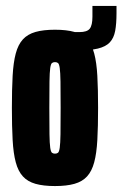

<svg xmlns="http://www.w3.org/2000/svg" viewBox="-20 -618 412 646"><path d="M169 -448V-510H247Q273 -510 282 -521.5Q291 -533 291 -562V-598H372V-574Q372 -538 367.5 -514Q363 -490 349.5 -475.5Q336 -461 309 -454.5Q282 -448 236 -448ZM165 8Q126 8 99.5 0.5Q73 -7 57 -24.5Q41 -42 33 -72Q25 -102 22.5 -147Q20 -192 20 -255Q20 -318 22.5 -363Q25 -408 33 -438Q41 -468 57 -485.5Q73 -503 99.5 -510.5Q126 -518 165 -518Q204 -518 230.5 -510.5Q257 -503 273 -485.5Q289 -468 297 -438Q305 -408 307.5 -363Q310 -318 310 -255Q310 -192 307.5 -147Q305 -102 297 -72Q289 -42 273 -24.5Q257 -7 230.5 0.5Q204 8 165 8ZM165 -101Q171 -101 175 -104Q179 -107 181 -121Q183 -135 183.5 -166.5Q184 -198 184 -255Q184 -312 183.5 -343.5Q183 -375 181 -389Q179 -403 175 -406Q171 -409 165 -409Q159 -409 155 -406Q151 -403 149 -389Q147 -375 146.5 -343.5Q146 -312 146 -255Q146 -198 146.5 -166.5Q147 -135 149 -121Q151 -107 155 -104Q159 -101 165 -101Z"/></svg>

Font: Saira UltraCondensed Black
Style: Regular
Weight: 900
Width: 1
Designer: Hector Gatti with collaboration of the Omnibus-Type team
Foundry: Omnibus-Type
Version: Version 1.101